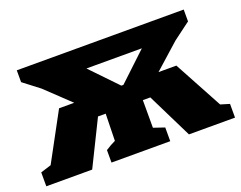

<svg xmlns="http://www.w3.org/2000/svg" viewBox="-99 -704 1090 869"><g transform="rotate(-20 445.5 -269.5)"><path d="M-9 0V-67L42 -83L166 -312H239L122 -423L45 -482V-539H849V-482L766 -420L645 -312H731L857 -79L900 -66V0H678L571 -217H535V-84L588 -66V0H305V-60Q329 -76 353 -87L356 -217H319L212 0ZM344 -439 466 -312H476L611 -439Z"/></g></svg>

Font: Piazzolla SC ExtraBold
Style: Regular
Weight: 800
Designer: Juan Pablo del Peral
Foundry: Huerta Tipografica
Version: Version 1.330